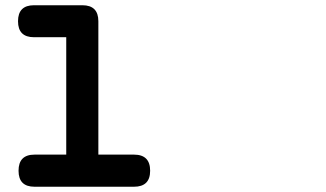

<svg xmlns="http://www.w3.org/2000/svg" viewBox="-20 -667 1244 733"><path d="M109.9 -524.9Q48.8 -524.9 48.8 -585.9Q48.8 -647 109.9 -647H294.4Q355.5 -647 355.5 -585.9V-76.7H491.7Q553.2 -76.7 553.2 -15.1Q553.2 45.9 491.7 45.9H111.8Q50.8 45.9 50.8 -15.1Q50.8 -76.7 111.8 -76.7H232.9V-524.9Z"/></svg>

Font: Erica Type
Style: Bold Italic
Weight: 700
Monospace: yes
Designer: Peter Wiegel
Foundry: Peter Wiegel
Version: Version 1.000 2010 initial release